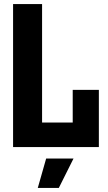

<svg xmlns="http://www.w3.org/2000/svg" viewBox="-20 -720 528 940"><path d="M44 0V-700H186V-120H336V-280H464V0ZM165 200 206 56H340L268 200Z"/></svg>

Font: Tektur SemiCondensed SemiBold
Style: Regular
Weight: 600
Width: 4
Designer: Adam Jagosz
Foundry: Adam Jagosz
Version: Version 1.005;gftools[0.9.30]